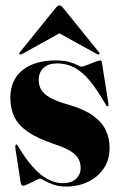

<svg xmlns="http://www.w3.org/2000/svg" viewBox="-20 -677 447 707"><path d="M211 -2.5Q242 -2.5 259.5 -18.2Q277 -34 277 -59Q277 -77.5 268.5 -92.8Q260 -108 239 -121Q218 -134 181 -146Q118 -167 82.5 -191.8Q47 -216.5 32.5 -247.2Q18 -278 18 -316.5Q18 -383 63 -418.8Q108 -454.5 184 -454.5Q215 -454.5 235 -448.8Q255 -443 265.5 -437.2Q276 -431.5 279.5 -431.5Q285 -431.5 299.8 -437.2Q314.5 -443 329 -448.8Q343.5 -454.5 348 -454.5Q350.5 -454.5 352.5 -453.2Q354.5 -452 355 -448L379 -297Q380 -292.5 379.5 -289.8Q379 -287 377 -286Q375.5 -285 374 -285.8Q372.5 -286.5 371 -289Q337.5 -348 308.8 -381.8Q280 -415.5 251.5 -429.5Q223 -443.5 190.5 -443.5Q157.5 -443.5 140 -426.8Q122.5 -410 122.5 -382.5Q122.5 -362.5 131.8 -346.5Q141 -330.5 165 -317Q189 -303.5 234 -291Q289 -275 322 -251.5Q355 -228 369.2 -198Q383.5 -168 383.5 -132.5Q383.5 -88.5 362 -56.8Q340.5 -25 304.2 -7.5Q268 10 223.5 10Q196 10 175.8 2.5Q155.5 -5 143.2 -12.2Q131 -19.5 128 -19.5Q124.5 -19.5 111.2 -13Q98 -6.5 84.2 0.2Q70.5 7 65.5 7Q62.5 7 59.8 4.2Q57 1.5 56 -5L36.5 -131.5Q36 -138 36.8 -140.8Q37.5 -143.5 39.5 -145Q40.5 -146 42 -144.8Q43.5 -143.5 45 -141Q89.5 -66.5 130 -34.5Q170.5 -2.5 211 -2.5ZM237 -575.5H160L337 -478Q339.5 -477 341.8 -476.5Q344 -476 345 -477Q346.5 -478 346.5 -480.2Q346.5 -482.5 344.5 -484.5L211.5 -649Q208 -653 205.5 -655Q203 -657 198.5 -657Q195 -657 192.2 -655Q189.5 -653 186 -649L53 -484.5Q51 -482.5 51.2 -480.2Q51.5 -478 52.5 -477Q54 -476 56.2 -476.5Q58.5 -477 61 -478Z"/></svg>

Font: Fraunces 120pt
Style: Bold
Weight: 700
Version: Version 1.000;[b76b70a41]